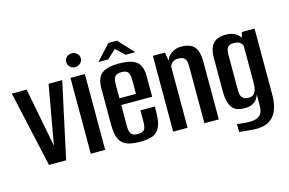

<svg xmlns="http://www.w3.org/2000/svg" viewBox="-96 -869 1825 1211"><g transform="rotate(-15 817.0 -263.5)"><path d="M121 0 11 -495H108L183 -106H182L251 -495H340L233 0Z M394 0V-495H488V0ZM441 -553Q421 -553 407.5 -566Q394 -579 394 -598Q394 -617 407.5 -630Q421 -643 441 -643Q460 -643 474.5 -630Q489 -617 489 -598Q489 -579 474.5 -566Q460 -553 441 -553Z M716 8Q665 8 631.5 -3.5Q598 -15 581.5 -48Q565 -81 565 -147V-379Q565 -451 601 -477.5Q637 -504 713 -504Q789 -504 825 -477.5Q861 -451 861 -379V-247H659V-110Q659 -73 670.5 -58Q682 -43 715 -43Q745 -43 756 -57.5Q767 -72 767 -110V-183H861V-148Q861 -83 844.5 -49Q828 -15 796 -3.5Q764 8 716 8ZM659 -291H767V-383Q767 -417 756 -432Q745 -447 713 -447Q682 -447 670.5 -432Q659 -417 659 -383ZM590 -546 682 -646H738L831 -546H768L711 -599L654 -546Z M932 0V-495H1011L1020 -439Q1029 -469 1056.5 -487Q1084 -505 1116 -505Q1165 -505 1189.5 -487.5Q1214 -470 1222 -440.5Q1230 -411 1230 -373V0H1136V-366Q1136 -380 1135 -392.5Q1134 -405 1129 -415Q1124 -425 1113 -431Q1102 -437 1081 -437Q1064 -437 1052.5 -431Q1041 -425 1035 -416.5Q1029 -408 1026 -400V0Z M1445 119Q1432 119 1413.5 117.5Q1395 116 1378 114.5Q1361 113 1348.5 111.5Q1336 110 1333 109V58Q1346 60 1370.5 62.5Q1395 65 1413 65Q1428 65 1443.5 62.5Q1459 60 1472.5 52Q1486 44 1494 27Q1502 10 1502 -19V-89Q1497 -74 1486.5 -59.5Q1476 -45 1457 -35.5Q1438 -26 1407 -26Q1385 -26 1365.5 -31Q1346 -36 1331.5 -50.5Q1317 -65 1308.5 -93.5Q1300 -122 1300 -168V-380Q1300 -444 1326 -474.5Q1352 -505 1408 -505Q1437 -505 1457.5 -497Q1478 -489 1491.5 -475Q1505 -461 1511 -441L1498 -440L1513 -495H1596V-61Q1596 -25 1588.5 8Q1581 41 1564 65.5Q1547 90 1518 104.5Q1489 119 1445 119ZM1445 -83Q1469 -83 1481 -94.5Q1493 -106 1497.5 -125.5Q1502 -145 1502 -166V-409Q1499 -416 1492.5 -423.5Q1486 -431 1475 -436Q1464 -441 1445 -441Q1418 -441 1406 -427Q1394 -413 1394 -376V-144Q1394 -123 1399 -111Q1404 -99 1412.5 -93Q1421 -87 1430 -85Q1439 -83 1445 -83Z"/></g></svg>

Font: Alumni Sans Thin SemiBold
Style: Regular
Weight: 600
Version: Version 1.018